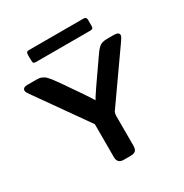

<svg xmlns="http://www.w3.org/2000/svg" viewBox="-197 -1026 1126 1178"><g transform="rotate(-30 366.5 -437.0)"><path d="M153 -834V-849Q153 -863 157 -868.5Q161 -874 174 -874H559Q579 -874 580 -856V-812Q580 -799 576.5 -794.5Q573 -790 561 -789H176Q159 -789 156 -795.5Q153 -802 153 -834ZM25 -671Q25 -694 59 -694H121Q132 -694 140.5 -693Q149 -692 158 -688Q167 -684 173 -680.5Q179 -677 189 -666.5Q199 -656 205.5 -647.5Q212 -639 226.5 -619Q241 -599 251.5 -583.5Q262 -568 283.5 -537Q305 -506 323 -480Q366 -416 373 -403Q384 -426 535 -641Q556 -671 573 -682.5Q590 -694 624 -694H673Q707 -694 707 -671Q707 -663 689 -637L440 -283Q435 -270 435 -256V-47Q435 -19 423.5 -9.5Q412 0 389 0H340Q296 0 296 -45V-278L39 -642Q25 -661 25 -671Z"/></g></svg>

Font: CMU Sans Serif
Style: Bold
Weight: 700
Version: Version 0.7.0